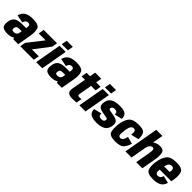

<svg xmlns="http://www.w3.org/2000/svg" viewBox="400 -2422 4066 4066"><g transform="rotate(45 2433.0 -389.0)"><path d="M342.5 0 333.5 -38Q332.5 -37 331.5 -36Q277 6.5 172 6.5Q76 6.5 30 -28Q-16 -62.5 -2.5 -169Q10 -277.5 71.8 -318.2Q133.5 -359 247 -359H370.5L373.5 -376.5Q383.5 -433 367.8 -453.8Q352 -474.5 319.5 -474.5Q289 -474.5 265 -455.8Q241 -437 226.5 -386.5L50 -423Q78.5 -518.5 145.2 -559.8Q212 -601 335 -601Q512 -601 541 -521.5Q570 -442 545.5 -305.5L492 0ZM338.5 -178.5 350 -245H281Q230.5 -245 211.2 -229.2Q192 -213.5 186 -179.5Q180.5 -144.5 192 -129.2Q203.5 -114 238.5 -114Q278 -114 306 -132Q332.5 -149.5 338.5 -178.5Z M554 0 576 -123.5 845.5 -468H638.5L660.5 -595.5H1060L1038 -472L774 -127H981.5L959 0Z M1030 0 1135 -595.5H1318.5L1213.5 0ZM1167 -778H1350.5L1328.5 -652.5H1145Z M1649 0 1640 -38Q1639 -37 1638 -36Q1583.5 6.5 1478.5 6.5Q1382.5 6.5 1336.5 -28Q1290.5 -62.5 1304 -169Q1316.5 -277.5 1378.2 -318.2Q1440 -359 1553.5 -359H1677L1680 -376.5Q1690 -433 1674.2 -453.8Q1658.5 -474.5 1626 -474.5Q1595.5 -474.5 1571.5 -455.8Q1547.5 -437 1533 -386.5L1356.5 -423Q1385 -518.5 1451.8 -559.8Q1518.5 -601 1641.5 -601Q1818.5 -601 1847.5 -521.5Q1876.5 -442 1852 -305.5L1798.5 0ZM1645 -178.5 1656.5 -245H1587.5Q1537 -245 1517.8 -229.2Q1498.5 -213.5 1492.5 -179.5Q1487 -144.5 1498.5 -129.2Q1510 -114 1545 -114Q1584.5 -114 1612.5 -132Q1639 -149.5 1645 -178.5Z M2114 7.5Q2034 7.5 1993.2 -25.5Q1952.5 -58.5 1968 -147L2025 -467H1923L1946 -595.5H2047.5L2070.5 -726.5H2254L2231 -595.5H2365L2342.5 -467H2208.5L2158.5 -185Q2151.5 -143.5 2162 -131.5Q2172.5 -119.5 2200 -119.5Q2227.5 -119.5 2263 -126L2241 -2Q2169 7.5 2114 7.5Z M2323.5 0 2428.5 -595.5H2612L2507 0ZM2460.5 -778H2644L2622 -652.5H2438.5Z M2837 5Q2719.5 5 2660.2 -32.8Q2601 -70.5 2600 -165L2775.5 -208Q2774 -154 2797.2 -137Q2820.5 -120 2856.5 -120Q2892.5 -120 2914.5 -132.2Q2936.5 -144.5 2941 -170.5Q2948 -210 2919.8 -217.8Q2891.5 -225.5 2823 -236.5Q2707 -253 2669.5 -291.2Q2632 -329.5 2648 -420.5Q2664.5 -516.5 2739.2 -558Q2814 -599.5 2938 -599.5Q3059 -599.5 3111.2 -562.2Q3163.5 -525 3163.5 -434L2992 -392Q2992.5 -442 2972.2 -458.8Q2952 -475.5 2914 -475.5Q2879 -475.5 2857 -462.8Q2835 -450 2831.5 -425.5Q2825 -390.5 2855 -382.8Q2885 -375 2950.5 -365.5Q3060.5 -351 3101.2 -312.8Q3142 -274.5 3126.5 -186Q3108 -80 3034.8 -37.5Q2961.5 5 2837 5Z M3403 5.5Q3230 5.5 3202.8 -73.8Q3175.5 -153 3191 -284Q3207 -432.5 3270 -516.5Q3333 -600.5 3507 -600.5Q3666.5 -600.5 3694 -529Q3721.5 -457.5 3715 -377.5L3538.5 -336Q3549.5 -416 3535 -444Q3520.5 -472 3486 -472Q3451 -472 3422.2 -441Q3393.5 -410 3377 -290Q3361.5 -183.5 3376 -152.8Q3390.5 -122 3424.5 -122Q3459 -122 3483.8 -151Q3508.5 -180 3524.5 -255.5L3686 -212.5Q3666 -138 3614.2 -66.2Q3562.5 5.5 3403 5.5Z M3703 0 3842 -785H4025.5L3983.5 -548Q4055 -599.5 4145.5 -599.5Q4254.5 -599.5 4270.5 -518.8Q4286.5 -438 4265.5 -319L4209.5 0H4026.5L4081.5 -312Q4099.5 -413.5 4090.2 -442.5Q4081 -471.5 4049 -471.5Q4015 -471.5 3986 -436.5Q3960 -404.5 3948.5 -351L3886.5 0Z M4533.5 5.5Q4358.5 5.5 4327 -77Q4295.5 -159.5 4316.5 -295.5Q4338 -435.5 4400 -518.2Q4462 -601 4635 -601Q4811 -601 4841.8 -517.2Q4872.5 -433.5 4849 -298.5Q4843.5 -265.5 4836.5 -240.5H4488.5Q4482 -171.5 4494.5 -148.5Q4512.5 -117.5 4554 -117.5Q4582.5 -117.5 4608.5 -137.5Q4634.5 -157.5 4649 -205L4811.5 -165Q4782.5 -67.5 4712 -31Q4641.5 5.5 4533.5 5.5ZM4507 -354.5H4676Q4686 -423.5 4671.5 -449.5Q4655.5 -478.5 4615.5 -478.5Q4574.5 -478.5 4545 -447Q4523 -424 4507 -354.5Z"/></g></svg>

Font: Anybody ExtraBold
Style: Italic
Weight: 800
Italic angle: -10°
Designer: Tyler Finck
Foundry: Etcetera Type Company
Version: Version 1.010; ttfautohint (v1.8.3) -l 8 -r 50 -G 200 -x 14 